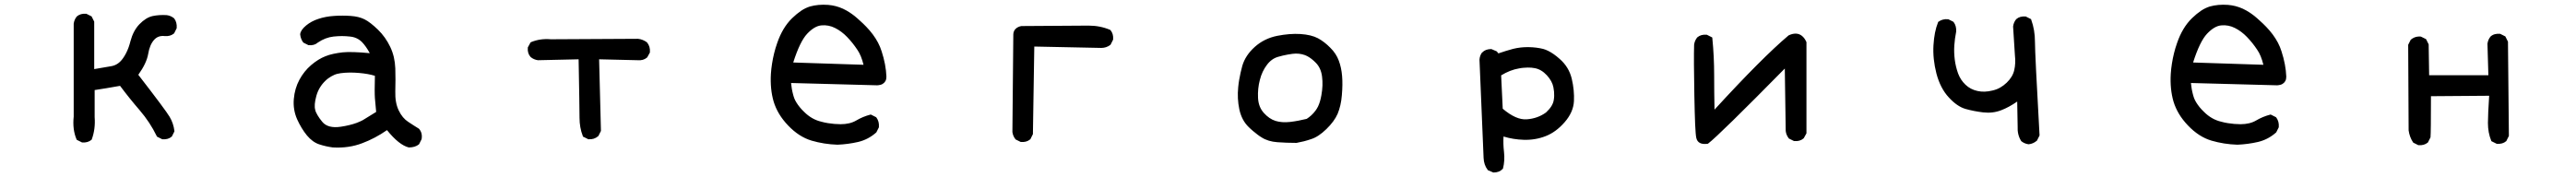

<svg xmlns="http://www.w3.org/2000/svg" viewBox="-20 -601 11040 759"><path d="M330.6 9.3 311 -0.5 309.1 -1.5 308.1 -3.4Q290 -45.9 295.9 -101.1V-499V-499.5Q298.3 -517.1 309.1 -530.3L309.6 -530.8Q325.2 -543.9 349.1 -542H350.1L351.1 -541.5L370.6 -531.7L372.6 -530.8L373 -529.3L373.5 -528.8L383.3 -509.3L383.8 -508.3V-506.8V-304.7Q428.2 -312 458 -317.4Q487.8 -322.8 507.8 -352.1Q514.6 -361.8 520.5 -373.3Q526.4 -384.8 531 -397.5Q535.6 -410.2 539.1 -424.3Q544.9 -446.3 554.4 -464.6Q564 -482.9 577.6 -497.1Q605.5 -525.9 634.3 -532.2Q662.6 -538.1 694.8 -536.1Q712.4 -533.7 725.6 -522.9L726.1 -522.5L726.6 -522Q739.3 -504.9 737.3 -481V-480L736.8 -479L727.1 -459.5L726.6 -458L725.6 -457.5Q710 -444.3 686 -446.3Q657.7 -449.7 640.1 -429.7Q621.6 -408.7 615.2 -370.1Q608.4 -330.1 572.8 -280.3Q691.4 -127 707 -100.1Q723.6 -72.3 727.5 -39.6V-38.1L727.1 -36.6L717.3 -17.1L716.8 -15.6L715.8 -15.1Q708 -8.3 698 -5.6Q688 -2.9 676.3 -3.9H675.3L674.3 -4.4L654.8 -14.2L652.8 -15.1L651.9 -17.1Q623 -76.7 578.6 -128.4Q534.7 -179.2 494.6 -232.9Q461.4 -227.5 435.5 -222.7Q410.6 -218.3 385.7 -214.8V-98.6Q389.6 -47.9 373.5 -3.9L373 -2.4L372.1 -1.5Q356.4 11.7 332.5 9.8H331.5Z M1406.2 31.2Q1376.5 27.3 1348.6 18.1Q1319.8 8.8 1295.4 -20.5Q1271.5 -49.8 1253.4 -89.8Q1235.4 -130.9 1239.3 -176.3Q1243.2 -221.7 1263.2 -258.8Q1283.2 -295.9 1313.5 -321.8Q1343.8 -347.7 1375 -359.9Q1390.6 -366.2 1408.9 -370.1Q1427.2 -374 1448.2 -376.5Q1487.3 -380.4 1564.9 -373Q1548.8 -402.8 1531.2 -420.9Q1524.9 -427.2 1517.1 -432.1Q1509.3 -437 1500 -440.2Q1490.7 -443.4 1480 -444.3Q1471.2 -445.3 1462.6 -445.8Q1454.1 -446.3 1445.6 -446.3Q1437 -446.3 1428 -445.8Q1418.9 -445.3 1409.7 -444.3Q1374.5 -440.4 1342.3 -418.5Q1334.5 -411.6 1324.7 -408.9Q1314.9 -406.2 1303.2 -407.2H1302.2L1301.3 -407.7L1281.7 -417.5L1280.3 -418.5L1279.3 -419.4Q1273.9 -426.8 1270.8 -435.3Q1267.6 -443.8 1266.6 -453.6V-454.1V-454.6Q1269 -472.7 1292 -491.7Q1314.5 -510.3 1344.7 -520Q1375 -530.3 1411.6 -532.7Q1448.2 -535.2 1482.9 -532.7Q1518.1 -530.3 1542.5 -518.1Q1555.2 -511.7 1569.3 -500.7Q1583.5 -489.7 1599.9 -473.9Q1616.2 -458 1629.4 -439.5Q1642.6 -420.9 1652.6 -399.9Q1662.6 -378.9 1668 -356Q1673.3 -333 1674.3 -308.1Q1675.8 -259.8 1674.3 -209.5Q1672.9 -160.6 1689 -127.4Q1704.6 -94.7 1729.5 -78.6Q1742.2 -70.3 1753.4 -63Q1764.6 -55.7 1774.4 -49.8L1775.4 -49.3L1775.9 -48.8Q1791.5 -31.2 1787.1 -4.9V-3.9L1786.6 -3.4L1776.9 16.1L1775.9 17.6L1774.9 18.6Q1766.6 24.9 1756.1 28.1Q1745.6 31.2 1733.4 31.2H1732.9H1731.9Q1690.4 21 1638.7 -43Q1587.4 -7.3 1532.2 13.2Q1474.6 35.2 1406.7 31.2ZM1535.2 -85.9 1592.3 -121.1Q1588.9 -156.2 1586.9 -180.2Q1585 -205.1 1586.9 -275.9Q1559.1 -284.7 1519.5 -288.1Q1476.6 -292 1439.9 -287.1Q1432.6 -286.1 1425.8 -284.4Q1418.9 -282.7 1412.4 -279.8Q1405.8 -276.9 1399.4 -273.2Q1393.1 -269.5 1387 -265.1Q1380.9 -260.7 1375 -254.9Q1346.2 -227.5 1335.7 -189Q1325.2 -150.4 1331.1 -129.9Q1332 -125 1334.7 -119.1Q1337.4 -113.3 1341.1 -106.9Q1344.7 -100.6 1349.9 -93.3Q1355 -85.9 1361.3 -78.6Q1385.3 -49.3 1440.9 -57.6Q1460.4 -60.5 1477.5 -64.7Q1494.6 -68.8 1509 -74.2Q1523.4 -79.6 1535.2 -85.9Z M2500.5 -4.4 2481 -14.2 2478.5 -15.1 2478 -17.6Q2463.9 -53.7 2463.9 -96.2Q2463.9 -137.2 2460 -346.7L2286.1 -342.8H2285.6Q2268.1 -345.2 2254.9 -356L2254.4 -356.4Q2240.2 -372.1 2242.2 -396V-397.5L2242.7 -398.4L2253.4 -418L2254.4 -419.4L2256.3 -420.4Q2294.9 -436.5 2340.8 -432.6L2713.9 -434.6H2714.4Q2719.7 -434.1 2724.9 -432.9Q2730 -431.6 2734.6 -429.7Q2739.3 -427.7 2743.9 -425.3Q2748.5 -422.9 2752.4 -419.9L2752.9 -419.4L2753.4 -418.9Q2767.6 -401.4 2765.6 -377.4V-376L2765.1 -375L2754.4 -355.5L2753.4 -354.5L2752.9 -354Q2737.3 -340.8 2713.4 -342.8L2547.9 -346.7L2555.7 -41V-39.6L2555.2 -38.6L2545.4 -19L2544.9 -18.1L2543.9 -17.1Q2526.4 -2 2502.4 -3.9H2501.5Z M3569.3 19.5Q3511.7 17.6 3458.5 2Q3404.3 -14.2 3357.9 -63Q3335 -86.9 3319.6 -112.5Q3304.2 -138.2 3295.9 -165.5Q3280.3 -219.2 3284.2 -284.7Q3285.6 -306.2 3289.1 -328.1Q3292.5 -350.1 3297.9 -372.1Q3303.2 -394 3311 -416Q3322.3 -449.2 3338.4 -476.1Q3354.5 -502.9 3375 -522.9Q3385.3 -532.7 3395 -540.8Q3404.8 -548.8 3414.3 -555.2Q3423.8 -561.5 3433.1 -565.9Q3442.4 -570.3 3451.7 -573.2Q3486.8 -583 3528.8 -580.1Q3537.1 -579.6 3545.4 -578.1Q3553.7 -576.7 3561.8 -574.7Q3569.8 -572.8 3577.6 -569.8Q3585.4 -566.9 3593.3 -563.5Q3601.1 -560.1 3608.4 -555.7Q3613.8 -552.7 3619.1 -549.3Q3624.5 -545.9 3630.4 -541.7Q3636.2 -537.6 3642.1 -533Q3647.9 -528.3 3654.1 -522.9Q3660.2 -517.6 3666.5 -511.7Q3672.9 -505.9 3679.4 -499.8Q3686 -493.7 3692.9 -486.3Q3708.5 -470.2 3721.2 -453.1Q3733.9 -436 3743.4 -418Q3752.9 -399.9 3758.8 -380.9Q3777.3 -324.2 3779.3 -272.5Q3779.3 -267.1 3778.3 -262.2Q3777.3 -257.3 3775.1 -253.4Q3772.9 -249.5 3770 -246.6Q3767.1 -243.7 3763.2 -241.2Q3759.3 -238.8 3754.6 -237.5Q3750 -236.3 3744.6 -235.6Q3739.3 -234.9 3733.4 -235.4L3370.6 -245.1Q3371.6 -238.3 3372.3 -231.9Q3373 -225.6 3374 -219.7Q3375 -213.9 3376.2 -208.5Q3377.4 -203.1 3378.7 -198.2Q3379.9 -193.4 3381.3 -188.7Q3382.8 -184.1 3384.3 -179.7Q3387.7 -170.9 3393.6 -161.4Q3399.4 -151.9 3407.7 -141.6Q3416 -131.3 3426.8 -121.1Q3442.9 -105 3461.2 -94.5Q3479.5 -84 3500.5 -79.1Q3514.6 -75.2 3528.6 -73Q3542.5 -70.8 3556.2 -69.6Q3569.8 -68.4 3583 -68.4Q3622.6 -68.4 3649.4 -84Q3678.2 -101.1 3710.4 -109.4L3712.4 -109.9L3714.4 -108.9L3733.9 -99.1L3735.4 -98.1L3736.3 -97.2Q3749 -80.1 3747.1 -56.2V-55.2L3746.6 -54.2L3736.8 -34.7L3736.3 -33.7L3735.4 -32.7Q3701.2 -2.4 3657.7 7.8Q3615.2 17.6 3569.8 19.5ZM3681.2 -323.2Q3676.3 -343.3 3669.7 -359.4Q3663.1 -375.5 3654.3 -388.2Q3644.5 -402.8 3633.8 -416.3Q3623 -429.7 3610.8 -442.4Q3587.4 -466.8 3559.1 -481Q3531.2 -495.1 3500.5 -492.2Q3470.7 -489.3 3439.5 -456.1Q3408.7 -423.3 3379.9 -333Z M4354 7.3 4334.5 -2.4 4333 -2.9 4332.5 -3.9Q4321.8 -17.1 4319.3 -34.7V-35.2L4323.2 -454.1V-454.6Q4324.2 -468.8 4333.3 -477.5Q4342.3 -486.3 4357.4 -489.3H4357.9H4358.4L4645.5 -491.2Q4695.3 -491.2 4737.8 -473.1L4738.8 -472.7L4739.7 -471.7Q4752.9 -456.1 4751 -432.1V-431.2L4750.5 -430.2L4740.7 -410.6L4739.7 -409.2L4738.8 -408.2Q4721.7 -395.5 4700.2 -395.5L4413.1 -401.4L4407.2 -27.3V-25.9L4406.7 -24.9L4397 -5.4L4396.5 -3.9L4395.5 -3.4Q4379.9 9.8 4356 7.8H4355Z M5536.1 11.7Q5494.1 11.7 5455.1 8.8Q5415 5.9 5387.7 -11.7Q5378.4 -17.1 5369.4 -24.2Q5360.4 -31.2 5350.8 -39.1Q5341.3 -46.9 5332 -56.2Q5302.2 -85 5292 -131.8Q5282.2 -178.2 5287.1 -227.1Q5288.6 -243.2 5291.3 -258.8Q5293.9 -274.4 5297.4 -289.6Q5300.8 -304.7 5304.7 -318.8Q5317.9 -363.8 5358.2 -399.9Q5398.4 -436 5454.1 -447.3Q5508.3 -458 5554.2 -455.1Q5600.1 -452.1 5628.9 -437Q5656.7 -421.9 5681.6 -396.5Q5707 -371.6 5718.3 -340.8Q5729.5 -311 5732.4 -274.9Q5735.4 -239.3 5731.4 -192.9Q5729.5 -169.4 5724.9 -149.7Q5720.2 -129.9 5713.4 -113.3Q5699.2 -80.6 5665 -47.4Q5630.9 -14.2 5599.6 -4.4Q5584 1 5568.6 4.9Q5553.2 8.8 5537.1 11.7H5536.6ZM5580.6 -91.3Q5591.3 -98.1 5600.8 -106.9Q5610.4 -115.7 5618.7 -127Q5624.5 -134.8 5629.2 -144.3Q5633.8 -153.8 5637.5 -166Q5641.1 -178.2 5643.6 -192.4Q5651.4 -235.4 5646.5 -272.5Q5642.1 -309.1 5619.6 -332Q5615.2 -336.4 5610.6 -340.6Q5606 -344.7 5601.3 -348.4Q5596.7 -352.1 5592 -355Q5587.4 -357.9 5582.8 -360.4Q5578.1 -362.8 5573.2 -364.7Q5561 -369.1 5547.6 -370.6Q5534.2 -372.1 5519 -370.1Q5508.8 -368.7 5498.8 -366.9Q5488.8 -365.2 5478.8 -362.8Q5468.8 -360.4 5458.5 -357.4Q5430.2 -349.6 5410.2 -322.8Q5389.2 -295.4 5379.9 -258.3Q5370.1 -221.2 5372.1 -181.2Q5374 -142.1 5397 -116.7Q5420.4 -90.8 5447.3 -82.5Q5474.1 -74.2 5509.3 -78.1Q5526.4 -80.1 5544.7 -83.5Q5563 -86.9 5580.6 -91.3Z M6379.4 138.2 6358.9 129.4 6357.4 128.9 6356.4 127.4Q6348.1 116.7 6343.8 103.8Q6339.4 90.8 6338.9 76.2Q6337.9 49.3 6321.3 -344.2V-344.7V-345.2Q6321.8 -353.5 6324.5 -361.3Q6327.1 -369.1 6332 -375.5L6332.5 -376H6333Q6339.8 -383.3 6349.6 -387Q6359.4 -390.6 6371.1 -390.6H6372.1L6373.5 -390.1L6394 -381.3L6395 -380.9L6396 -379.9L6402.3 -372.1Q6436.5 -383.8 6465.8 -391.6Q6497.6 -399.4 6531.5 -398.9Q6565.4 -398.4 6594.7 -391.1Q6605 -388.2 6616.2 -382.6Q6627.4 -377 6639.4 -368.7Q6651.4 -360.4 6664.6 -348.6Q6704.6 -314 6716.8 -263.2Q6728.5 -213.4 6726.1 -167Q6723.6 -119.6 6686 -76.7Q6648.9 -34.2 6604.5 -17.1Q6560.5 0 6511.2 -1.5Q6465.8 -2.9 6424.3 -15.6Q6422.4 16.6 6426.3 49.8Q6430.7 88.4 6421.9 121.6L6421.4 123L6419.9 124Q6413.1 131.3 6403.3 135Q6393.6 138.7 6381.8 138.7H6380.9ZM6606.4 -118.7Q6621.6 -132.8 6629.6 -146Q6637.7 -159.2 6639.6 -171.9Q6641.1 -180.7 6641.4 -189.5Q6641.6 -198.2 6640.9 -207.5Q6640.1 -216.8 6638.2 -226.1Q6633.3 -252.9 6609.9 -278.3Q6586.9 -303.2 6559.1 -308.6Q6551.8 -310.1 6543.9 -310.8Q6536.1 -311.5 6527.6 -311.3Q6519 -311 6509.8 -310.3Q6500.5 -309.6 6490.7 -307.6Q6452.6 -301.3 6414.1 -277.8L6420.9 -134.8Q6478.5 -85.9 6523.9 -89.4Q6570.8 -92.8 6606.4 -118.7Z M7298.8 15.6Q7257.3 21 7250.5 -9.8Q7247.6 -22.9 7245.6 -67.9Q7243.7 -112.8 7242.2 -192.4Q7239.3 -348.6 7241.2 -409.2V-409.7Q7243.7 -427.2 7254.4 -440.4L7254.9 -440.9Q7270.5 -454.1 7294.4 -452.1H7295.4L7296.4 -451.7L7315.9 -441.9L7318.8 -440.4L7319.3 -437Q7327.1 -358.9 7327.1 -278.3Q7327.1 -205.6 7328.6 -130.9Q7532.7 -353.5 7645.5 -448.7L7646.5 -449.2L7647 -449.7Q7664.1 -457.5 7678.2 -456.8Q7692.4 -456.1 7703.6 -447Q7714.8 -438 7722.2 -421.4L7722.7 -420.4V-418.9V-31.2V-29.8L7722.2 -28.3L7711.4 -8.8L7710.4 -7.8L7710 -7.3Q7702.1 -0.5 7692.1 2.2Q7682.1 4.9 7670.4 3.9H7669.4L7668.5 3.4L7648.9 -6.3L7647.5 -6.8L7647 -7.8Q7641.6 -14.6 7638.2 -22.5Q7634.8 -30.3 7633.8 -39.6V-40L7629.9 -307.1Q7349.6 -22.5 7301.3 14.6L7300.3 15.1Z M8674.3 17.6Q8656.7 15.1 8643.6 4.4L8643.1 3.9L8642.6 2.9Q8626 -23.4 8627.9 -59.6L8626 -165.5Q8589.8 -140.6 8557.6 -128.4Q8521.5 -114.3 8480 -119.1Q8439.5 -124 8404.8 -133.8Q8368.7 -144 8332.5 -183.6Q8296.4 -222.7 8279.8 -285.6Q8263.7 -348.1 8267.1 -406.7Q8270.5 -465.3 8286.6 -504.9L8287.1 -506.8L8288.6 -507.8Q8305.7 -520.5 8329.6 -518.6H8330.6L8331.5 -518.1L8351.1 -508.3L8352.5 -507.3L8353.5 -506.3Q8366.2 -489.3 8364.3 -465.3V-464.8Q8358.4 -435.5 8356.4 -405.8Q8354.5 -376 8358.4 -345.2Q8362.3 -314.9 8372.6 -286.1Q8377.9 -272 8385.7 -260Q8393.6 -248 8404.3 -237.8Q8425.8 -217.3 8455.6 -210.9Q8485.4 -204.1 8520 -212.9Q8537.6 -216.8 8552.7 -225.3Q8567.9 -233.9 8581.1 -246.6Q8606.9 -271.5 8613.3 -300.3Q8620.1 -329.6 8616.2 -363.8L8608.4 -486.8V-487.3V-487.8Q8610.8 -505.4 8621.6 -518.6L8622.1 -519Q8629.9 -525.9 8639.9 -528.6Q8649.9 -531.2 8661.6 -530.3H8662.6L8663.6 -529.8L8683.1 -520L8685.5 -519L8686 -516.6Q8702.1 -472.7 8702.1 -421.9Q8702.1 -372.1 8721.7 -22V-20L8721.2 -19L8711.4 0.5L8710.9 2L8710 2.4Q8694.8 15.6 8675.3 17.6H8674.8Z M9569.3 19.5Q9511.7 17.6 9458.5 2Q9404.3 -14.2 9357.9 -63Q9335 -86.9 9319.6 -112.5Q9304.2 -138.2 9295.9 -165.5Q9280.3 -219.2 9284.2 -284.7Q9285.6 -306.2 9289.1 -328.1Q9292.5 -350.1 9297.9 -372.1Q9303.2 -394 9311 -416Q9322.3 -449.2 9338.4 -476.1Q9354.5 -502.9 9375 -522.9Q9385.3 -532.7 9395 -540.8Q9404.8 -548.8 9414.3 -555.2Q9423.8 -561.5 9433.1 -565.9Q9442.4 -570.3 9451.7 -573.2Q9486.8 -583 9528.8 -580.1Q9537.1 -579.6 9545.4 -578.1Q9553.7 -576.7 9561.8 -574.7Q9569.8 -572.8 9577.6 -569.8Q9585.4 -566.9 9593.3 -563.5Q9601.1 -560.1 9608.4 -555.7Q9613.8 -552.7 9619.1 -549.3Q9624.5 -545.9 9630.4 -541.7Q9636.2 -537.6 9642.1 -533Q9647.9 -528.3 9654.1 -522.9Q9660.2 -517.6 9666.5 -511.7Q9672.9 -505.9 9679.4 -499.8Q9686 -493.7 9692.9 -486.3Q9708.5 -470.2 9721.2 -453.1Q9733.9 -436 9743.4 -418Q9752.9 -399.9 9758.8 -380.9Q9777.3 -324.2 9779.3 -272.5Q9779.3 -267.1 9778.3 -262.2Q9777.3 -257.3 9775.1 -253.4Q9772.9 -249.5 9770 -246.6Q9767.1 -243.7 9763.2 -241.2Q9759.3 -238.8 9754.6 -237.5Q9750 -236.3 9744.6 -235.6Q9739.3 -234.9 9733.4 -235.4L9370.6 -245.1Q9371.6 -238.3 9372.3 -231.9Q9373 -225.6 9374 -219.7Q9375 -213.9 9376.2 -208.5Q9377.4 -203.1 9378.7 -198.2Q9379.9 -193.4 9381.3 -188.7Q9382.8 -184.1 9384.3 -179.7Q9387.7 -170.9 9393.6 -161.4Q9399.4 -151.9 9407.7 -141.6Q9416 -131.3 9426.8 -121.1Q9442.9 -105 9461.2 -94.5Q9479.5 -84 9500.5 -79.1Q9514.6 -75.2 9528.6 -73Q9542.5 -70.8 9556.2 -69.6Q9569.8 -68.4 9583 -68.4Q9622.6 -68.4 9649.4 -84Q9678.2 -101.1 9710.4 -109.4L9712.4 -109.9L9714.4 -108.9L9733.9 -99.1L9735.4 -98.1L9736.3 -97.2Q9749 -80.1 9747.1 -56.2V-55.2L9746.6 -54.2L9736.8 -34.7L9736.3 -33.7L9735.4 -32.7Q9701.2 -2.4 9657.7 7.8Q9615.2 17.6 9569.8 19.5ZM9681.2 -323.2Q9676.3 -343.3 9669.7 -359.4Q9663.1 -375.5 9654.3 -388.2Q9644.5 -402.8 9633.8 -416.3Q9623 -429.7 9610.8 -442.4Q9587.4 -466.8 9559.1 -481Q9531.2 -495.1 9500.5 -492.2Q9470.7 -489.3 9439.5 -456.1Q9408.7 -423.3 9379.9 -333Z M10344.2 21 10324.7 11.2 10323.2 10.3 10322.3 8.8Q10307.6 -13.7 10303.7 -42V-42.5V-43L10301.8 -407.2V-408.7L10302.2 -409.7L10312 -429.2L10312.5 -430.2L10313.5 -431.2Q10319.3 -436 10325.9 -439.2Q10332.5 -442.4 10339.8 -443.6Q10347.2 -444.8 10355 -444.3H10356L10356.9 -443.8L10376.5 -434.1L10378.4 -433.1L10379.4 -431.2L10389.2 -411.6L10389.6 -410.6V-409.2L10391.6 -278.3H10645.5L10641.6 -413.1V-413.6Q10644 -431.2 10654.8 -444.3L10655.3 -444.8Q10663.1 -451.7 10673.1 -454.3Q10683.1 -457 10694.8 -456.1H10695.8L10696.8 -455.6L10716.3 -445.8L10718.3 -444.8L10719.2 -442.9L10729 -423.3L10729.5 -422.4V-420.9L10733.4 -19.5V-18.1L10732.9 -17.1L10723.1 2.4L10722.7 3.9L10721.7 4.4Q10713.9 11.2 10703.9 13.9Q10693.8 16.6 10682.1 15.6H10681.2L10680.2 15.1L10660.6 5.4L10658.7 4.4L10657.7 2.4Q10643.6 -32.2 10643.6 -73.7Q10643.6 -93.3 10645 -122.8Q10646.5 -152.3 10648.9 -190.4L10399.4 -188.5Q10399.4 -32.7 10397.5 -13.2V-12.2L10397 -11.2L10387.2 8.3L10386.7 9.8L10385.7 10.3Q10370.1 23.4 10346.2 21.5H10345.2Z"/></svg>

Font: NaikaiFont
Style: SemiBold
Weight: 600
Version: Version 1.89